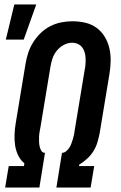

<svg xmlns="http://www.w3.org/2000/svg" viewBox="-20 -838 540 858"><path d="M3 0 19 -96H87L89 -108Q71 -123 61 -144Q51 -165 47.5 -188.5Q44 -212 45 -237Q46 -262 50 -286L94 -552Q98 -577 106 -601.5Q114 -626 128 -648.5Q142 -671 161.5 -690Q181 -709 204.5 -721Q228 -733 253.5 -738Q279 -743 303 -743Q333 -743 361 -736.5Q389 -730 411 -714Q433 -698 447.5 -674.5Q462 -651 468.5 -623.5Q475 -596 474.5 -566.5Q474 -537 469 -507L425 -241Q421 -221 415 -201Q409 -181 397.5 -162.5Q386 -144 369 -128.5Q352 -113 334 -102L333 -96H401L385 0H232L257 -155Q267 -155 276 -162.5Q285 -170 290.5 -179Q296 -188 299.5 -198Q303 -208 306 -217.5Q309 -227 311 -237Q313 -247 314 -257L358 -523Q361 -537 362 -550.5Q363 -564 362.5 -577.5Q362 -591 358.5 -603.5Q355 -616 347.5 -626Q340 -636 328 -641.5Q316 -647 302 -647Q283 -647 264.5 -637Q246 -627 233 -610.5Q220 -594 214 -575Q208 -556 205 -537L161 -271Q159 -260 157 -249Q155 -238 154.5 -227Q154 -216 154.5 -205Q155 -194 157 -184Q159 -174 164.5 -164.5Q170 -155 181 -155L156 0ZM6 -661 44 -818H142L86 -661Z"/></svg>

Font: Iosevka Curly
Style: Bold Italic
Weight: 700
Italic angle: -9°
Monospace: yes
Designer: Belleve Invis
Foundry: Belleve Invis
Version: Version 22.1.2; ttfautohint (v1.8.4)